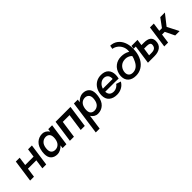

<svg xmlns="http://www.w3.org/2000/svg" viewBox="194 -1804 3172 3172"><g transform="rotate(-45 1780.5 -217.5)"><path d="M364 -389H454L399 0H309L332 -164H136L113 0H23L78 -389H168L147 -239H343Z M926 -389 871 0H781L789 -56Q759 -23 722.5 -4.5Q686 14 650 14Q581 14 539.5 -25.5Q498 -65 498 -146Q498 -172 502 -196Q517 -303 574 -355Q631 -407 710 -407Q746 -407 777 -388.5Q808 -370 829 -337L836 -389ZM803 -196Q805 -208 805 -229Q805 -280 780.5 -304.5Q756 -329 715 -329Q668 -329 632 -296Q596 -263 587 -196Q585 -185 585 -164Q585 -113 610 -88.5Q635 -64 677 -64Q725 -64 759.5 -96.5Q794 -129 803 -196Z M1355 -389 1300 0H1205L1248 -304H1090L1047 0H952L1007 -389Z M1809 -247Q1809 -220 1805 -196Q1790 -89 1733.5 -37.5Q1677 14 1598 14Q1562 14 1531 -4.5Q1500 -23 1479 -56L1442 205H1352L1435 -389H1525L1518 -336Q1548 -369 1584.5 -388Q1621 -407 1657 -407Q1726 -407 1767.5 -367.5Q1809 -328 1809 -247ZM1723 -228Q1723 -279 1697 -304Q1671 -329 1630 -329Q1582 -329 1548 -296.5Q1514 -264 1504 -196Q1502 -184 1502 -164Q1502 -113 1526.5 -88.5Q1551 -64 1593 -64Q1641 -64 1676 -96.5Q1711 -129 1720 -196Q1723 -214 1723 -228Z M2165 -160H1938Q1940 -112 1967 -86.5Q1994 -61 2044 -61Q2077 -61 2109 -79Q2141 -97 2158 -124L2240 -97Q2210 -43 2157.5 -14.5Q2105 14 2042 14Q1956 14 1903 -31Q1850 -76 1852 -166Q1855 -237 1885 -291.5Q1915 -346 1966 -376.5Q2017 -407 2083 -407Q2170 -407 2214.5 -361.5Q2259 -316 2259 -236Q2259 -204 2249 -157ZM2174 -223Q2175 -230 2175 -242Q2175 -285 2149 -311Q2123 -337 2081 -338Q2035 -338 1997.5 -306Q1960 -274 1946 -223Z M2302 -152Q2302 -179 2308 -207Q2329 -293 2390 -340Q2451 -387 2535 -387Q2578 -387 2611 -378Q2644 -369 2664.5 -358Q2685 -347 2685 -346Q2688 -364 2688 -380Q2688 -428 2666.5 -471Q2645 -514 2607 -542.5Q2569 -571 2522 -578L2534 -640Q2605 -638 2658 -600.5Q2711 -563 2740 -496.5Q2769 -430 2769 -343Q2769 -316 2766 -286Q2757 -196 2719 -128Q2681 -60 2621 -23Q2561 14 2487 14Q2400 14 2351 -30.5Q2302 -75 2302 -152ZM2636 -166Q2663 -218 2671 -259Q2671 -263 2655.5 -276Q2640 -289 2614 -299.5Q2588 -310 2557 -310Q2545 -310 2539 -309Q2484 -306 2445 -271.5Q2406 -237 2394 -181Q2391 -166 2391 -152Q2391 -108 2416 -83.5Q2441 -59 2485 -59Q2534 -59 2572 -86Q2610 -113 2636 -166Z M3123 -162Q3123 -82 3070.5 -41Q3018 0 2929 0H2776L2823 -331H2772L2780 -389H2921L2906 -282H2964Q3123 -282 3123 -162ZM3038 -161Q3038 -187 3018 -198.5Q2998 -210 2955 -210H2896L2876 -73H2931Q2980 -73 3006 -91Q3032 -109 3037 -147Q3038 -152 3038 -161Z M3561 -389 3413 -201 3516 0H3413L3333 -165H3270L3247 0H3157L3212 -389H3302L3281 -240H3343L3453 -389Z"/></g></svg>

Font: Neutral Grotesk
Style: Italic
Weight: 400
Italic angle: -8°
Designer: Nawras Khrais
Foundry: Nawras Khrais
Version: Version 1.000